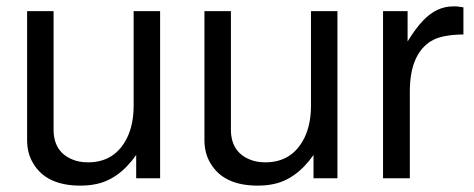

<svg xmlns="http://www.w3.org/2000/svg" viewBox="-20 -559 1485 602"><path d="M482 0H407V-73Q351 6 277 19Q257 23 232 23Q125 23 84 -47Q65 -78 65 -120V-524H148V-153Q148 -83 207 -59Q228 -50 256 -50Q341 -50 379 -128Q399 -170 399 -227V-524H482Z M1038 0H963V-73Q907 6 833 19Q813 23 788 23Q681 23 640 -47Q621 -78 621 -120V-524H704V-153Q704 -83 763 -59Q784 -50 812 -50Q897 -50 935 -128Q955 -170 955 -227V-524H1038Z M1181 -524H1258V-429Q1283 -470 1307 -495Q1349 -539 1401 -539H1412L1433 -536V-451Q1361 -450 1330 -429Q1328 -428 1326 -427L1324 -425Q1265 -382 1265 -272V0H1181Z"/></svg>

Font: SolaimanLipi Normal
Style: Regular
Weight: 400
Designer: Solaiman Karim
Foundry: Ekushey
Version: Designed by Solaiman Karim | Developed Version 2.002 : Al Ma